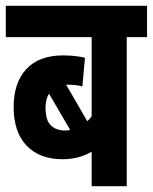

<svg xmlns="http://www.w3.org/2000/svg" viewBox="-20 -642 527 662"><path d="M487 -514H417V0H296V-119Q252 -93 196 -93Q116 -93 71.5 -140Q27 -187 27 -273Q27 -356 70.5 -403.5Q114 -451 198 -451Q238 -451 273 -443L264 -344Q243 -350 212 -350Q210 -350 208 -350L281 -224Q289 -231 296 -241V-514H0V-622H487ZM137 -271Q137 -227 155.5 -209.5Q174 -192 204 -192Q213 -192 222 -194L149 -319Q137 -300 137 -271Z"/></svg>

Font: Noto Sans Devanagari UI ExtraCondensed
Style: Bold
Weight: 700
Width: 2
Designer: Jelle Bosma - Monotype Design Team
Foundry: Monotype Imaging Inc.
Version: Version 2.004